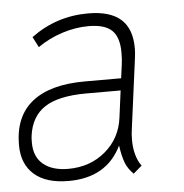

<svg xmlns="http://www.w3.org/2000/svg" viewBox="-43 -552 578 603"><g transform="rotate(-5 245.5 -250.5)"><path d="M317 -88Q270 9 150 9Q79 9 41.5 -24Q4 -57 4 -117Q4 -207 61 -252.5Q118 -298 227 -298H342L348 -343Q350 -356 350 -379Q350 -427 327.5 -448.5Q305 -470 254 -470Q213 -470 171 -456.5Q129 -443 93 -418L76 -451Q156 -510 256 -510Q325 -510 359 -480Q393 -450 393 -388Q393 -372 390 -352L362 -140Q359 -121 359 -103Q359 -51 382 -19L355 4Q337 -14 329.5 -34Q322 -54 317 -88ZM326 -176 337 -260H229Q141 -260 97.5 -231.5Q54 -203 46 -142Q45 -135 45 -121Q45 -76 73.5 -52.5Q102 -29 152 -29Q221 -29 269.5 -70Q318 -111 326 -176Z"/></g></svg>

Font: Bellota Text Light
Style: Italic
Weight: 300
Italic angle: -7.5°
Designer: Kemie Guaida
Foundry: Kemie Guaida
Version: Version 4.001